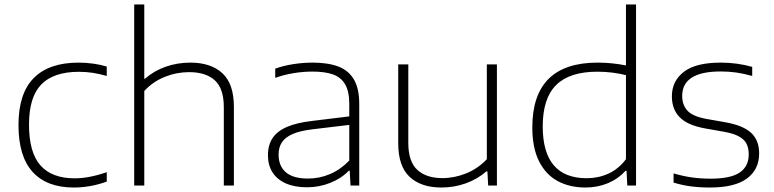

<svg xmlns="http://www.w3.org/2000/svg" viewBox="-20 -828 3455 857"><path d="M62.5 -270Q62.5 -411 130.8 -479.8Q199 -548.5 330.5 -548.5Q363 -548.5 395.8 -544Q428.5 -539.5 456.5 -531V-489Q424.5 -498 394.8 -502.8Q365 -507.5 332 -507.5Q219.5 -507.5 164.5 -451.2Q109.5 -395 109.5 -272Q109.5 -147 160.8 -89.5Q212 -32 313.5 -32Q377 -32 456.5 -59.5V-17.5Q384 9 309 9Q189.5 9 126 -60.2Q62.5 -129.5 62.5 -270Z M579 -808H624V-476.5H627Q667.5 -512 719.5 -530.2Q771.5 -548.5 829.5 -548.5Q921.5 -548.5 972.8 -501Q1024 -453.5 1024 -351V0H979V-349.5Q979 -433 938.8 -469.5Q898.5 -506 824 -506Q768.5 -506 715.8 -485Q663 -464 624 -422V0H579Z M1583.5 -364.5V0H1544.5L1541 -66H1536.5Q1505.5 -32.5 1455.2 -12.2Q1405 8 1350.5 8Q1295.5 8 1256.2 -9.2Q1217 -26.5 1196.5 -58.5Q1176 -90.5 1176 -135Q1176 -180.5 1196.5 -211.5Q1217 -242.5 1260.8 -261.5Q1304.5 -280.5 1375.5 -288.5L1539 -308.5V-364.5Q1539 -420.5 1520.2 -452Q1501.5 -483.5 1465.8 -496Q1430 -508.5 1373.5 -508.5Q1334.5 -508.5 1292 -501.8Q1249.5 -495 1208.5 -480.5V-521.5Q1243.5 -534.5 1287.8 -541.5Q1332 -548.5 1375 -548.5Q1444 -548.5 1489.8 -531.2Q1535.5 -514 1559.5 -473.5Q1583.5 -433 1583.5 -364.5ZM1539 -111.5V-270.5L1376 -251Q1320.5 -244.5 1287.2 -230.2Q1254 -216 1238.8 -193.5Q1223.5 -171 1223.5 -138Q1223.5 -87 1256 -59Q1288.5 -31 1354.5 -31Q1406.5 -31 1454 -51.5Q1501.5 -72 1539 -111.5Z M1757.5 -188.5V-540.5H1802.5V-190Q1802.5 -107 1842.5 -70Q1882.5 -33 1954.5 -33Q2008.5 -33 2061 -54.2Q2113.5 -75.5 2153 -117.5V-540.5H2198V0H2159L2155.5 -63H2151Q2110.5 -28 2058.8 -9.5Q2007 9 1950.5 9Q1859.5 9 1808.5 -38.5Q1757.5 -86 1757.5 -188.5Z M2356 -259Q2356 -548.5 2647.5 -548.5Q2710.5 -548.5 2774 -536V-808H2819V0H2780L2776.5 -65.5H2772Q2740 -30 2693.8 -10.5Q2647.5 9 2593.5 9Q2522.5 9 2469.2 -19.8Q2416 -48.5 2386 -108.2Q2356 -168 2356 -259ZM2774 -117.5V-492.5Q2747.5 -499.5 2714 -503.8Q2680.5 -508 2646.5 -508Q2522.5 -508 2462.5 -448.5Q2402.5 -389 2402.5 -264Q2402.5 -32.5 2599 -32.5Q2650.5 -32.5 2695.8 -53Q2741 -73.5 2774 -117.5Z M2986.5 -13V-54Q3031.5 -41 3070 -35.8Q3108.5 -30.5 3152 -30.5Q3241.5 -30.5 3281.8 -58Q3322 -85.5 3322 -138.5Q3322 -167.5 3311.8 -187Q3301.5 -206.5 3277.5 -219.5Q3253.5 -232.5 3211 -240L3126 -255Q3049 -269 3014 -304.5Q2979 -340 2979 -398Q2979 -466.5 3032.5 -507.5Q3086 -548.5 3196.5 -548.5Q3270.5 -548.5 3337.5 -529.5V-489Q3298 -500 3265.2 -504.5Q3232.5 -509 3196.5 -509Q3025 -509 3025 -399.5Q3025 -359.5 3048.5 -334Q3072 -308.5 3131.5 -297.5L3216.5 -282.5Q3296.5 -268.5 3332.5 -235.2Q3368.5 -202 3368.5 -143Q3368.5 -71.5 3314 -31.2Q3259.5 9 3149.5 9Q3103 9 3063.5 3.8Q3024 -1.5 2986.5 -13Z"/></svg>

Font: Encode Sans Expanded ExtraLight
Style: Regular
Weight: 275
Width: 7
Designer: Multiple Designers
Foundry: Impallari Type
Version: Version 2.000